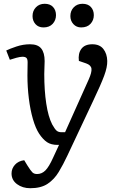

<svg xmlns="http://www.w3.org/2000/svg" viewBox="-20 -766 645 1015"><path d="M336 57Q314 104 290.5 143Q267 182 232 205.5Q197 229 140 229Q99 229 70 207.5Q41 186 41 151Q41 125 59 105Q77 85 108 81L125 109Q142 136 151 145Q160 154 176 154Q201 154 220 135Q239 116 261 67L292 0H284Q250 0 228.5 -14.5Q207 -29 187 -59Q168 -88 154 -136.5Q140 -185 132.5 -245Q125 -305 125 -367Q125 -383 125.5 -402.5Q126 -422 126 -437Q126 -454 119.5 -460Q113 -466 99 -466Q87 -466 66.5 -460.5Q46 -455 32 -450L13 -499Q31 -508 66.5 -520Q102 -532 139 -532Q180 -532 198 -509.5Q216 -487 216 -443Q216 -427 215 -410.5Q214 -394 214 -374Q214 -288 224.5 -218.5Q235 -149 256 -108Q270 -83 279.5 -75Q289 -67 305 -67H324L449 -346Q466 -384 463.5 -403Q461 -422 435 -431L397 -444Q392 -483 410 -507.5Q428 -532 468 -532Q507 -532 526.5 -507Q546 -482 547 -444Q548 -412 530.5 -365Q513 -318 473 -234ZM152 -681Q152 -709 170 -727.5Q188 -746 216 -746Q245 -746 260.5 -729Q276 -712 276 -686Q276 -659 258.5 -640Q241 -621 210 -621Q183 -621 167.5 -638.5Q152 -656 152 -681ZM352 -681Q352 -709 370 -727.5Q388 -746 416 -746Q445 -746 460.5 -729Q476 -712 476 -686Q476 -659 458.5 -640Q441 -621 409 -621Q384 -621 368 -638.5Q352 -656 352 -681Z"/></svg>

Font: Literata 7pt
Style: Italic
Weight: 400
Italic angle: -2°
Designer: Latin by Veronika Burian and Jose Scaglione. Greek by Irene Vlachou. Cyrillic by Vera Evstafieva
Foundry: TypeTogether
Version: Version 3.002